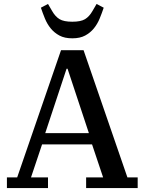

<svg xmlns="http://www.w3.org/2000/svg" viewBox="-20 -952 732 972"><path d="M15 -54H67L289 -698H403L625 -54H677V0H416V-54H502L446 -221H193L137 -54H223V0H15ZM209 -278H430L322 -604H317ZM346 -758Q307 -758 281 -772Q255 -786 237 -808Q219 -830 207.5 -858Q196 -886 187 -913L223 -932L244 -896Q260 -868 281.5 -855Q303 -842 346 -842Q389 -842 410.5 -855Q432 -868 448 -896L469 -932L505 -913Q496 -886 484.5 -858Q473 -830 455 -808Q437 -786 411 -772Q385 -758 346 -758Z"/></svg>

Font: IBM Plex Serif Medium
Style: Regular
Weight: 500
Designer: Mike Abbink, Paul van der Laan, Pieter van Rosmalen
Foundry: Bold Monday
Version: Version 2.5